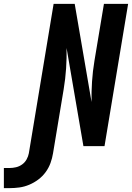

<svg xmlns="http://www.w3.org/2000/svg" viewBox="-154 -755 682 992"><path d="M-134 217V113H-104Q-88 113 -71 109Q-54 105 -39.5 94.5Q-25 84 -16.5 68.5Q-8 53 -5 37L123 -735H232L319 -228Q318 -280 321.5 -333.5Q325 -387 334 -441L383 -735H508L386 0H277L190 -507Q191 -455 187.5 -401.5Q184 -348 175 -294L120 37Q116 62 107 87Q98 112 82 134Q66 156 44 172.5Q22 189 -3 199.5Q-28 210 -53.5 213.5Q-79 217 -104 217Z"/></svg>

Font: Iosevka SS04 Extrabold Oblique
Style: Regular
Weight: 800
Italic angle: -9°
Monospace: yes
Designer: Belleve Invis
Foundry: Belleve Invis
Version: Version 19.0.0; ttfautohint (v1.8.4)